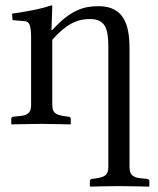

<svg xmlns="http://www.w3.org/2000/svg" viewBox="-20 -462 591 716"><path d="M175 -439C175 -441 174 -442 171 -442C141 -431 99 -422 25 -411L27 -387L73 -383C88 -381 96 -371 96 -321V-72C96 -43 86 -32 51 -29L31 -27C26 -26 22 -24 22 -19V0L24 2C24 2 91 0 134 0C176 0 242 2 242 2L244 0V-19C244 -24 240 -26 235 -27L220 -29C185 -34 175 -43 175 -72V-314C229 -374 269 -391 315 -391C371 -391 384 -358 384 -288V160C384 189 373 198 339 203L324 205C319 206 315 208 315 213V232L318 234C318 234 381 232 421 232C465 232 535 234 535 234L537 232V213C537 208 533 206 528 205L507 203C474 200 463 189 463 160V-281C463 -370 442 -439 347 -439C293 -439 243 -425 175 -350H172Z"/></svg>

Font: Libertinus Math
Style: Regular
Weight: 400
Designer: Philipp H. Poll, Khaled Hosny
Foundry: Caleb Maclennan
Version: Version 7.050;RELEASE